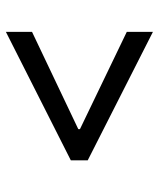

<svg xmlns="http://www.w3.org/2000/svg" viewBox="38 -610 551 667"><g transform="rotate(90 313.5 -276.5)"><path d="M90.8 -21.5V-112.3L431.6 -274.4L428.7 -269.5V-283.2L431.6 -277.3L90.8 -441.4V-532.2L537.1 -305.7V-247.1Z"/></g></svg>

Font: Pretendard JP Variable
Style: Regular
Weight: 400
Designer: Base glyphs from Inter by Rasmus Andersson; Hangul glyphs from Noto Sans CJK(Source Han Sans) by Jang Soo-young and Kang
Foundry: Kil Hyung-jin
Version: Version 1.307;Glyphs 3.2 (3192)